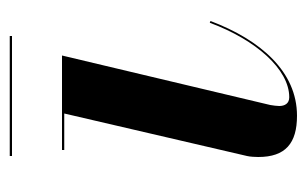

<svg xmlns="http://www.w3.org/2000/svg" viewBox="-135 -469 614 384"><g transform="rotate(-90 172.0 -277.0)"><path d="M52 -564.5V-560H292V-564.5ZM322 -163 318.5 -164.5C284 -71.5 225 -5.5 169.5 -5.5C157 -5.5 152 -14.5 152 -25.5C152 -30.5 153 -37.5 154 -43.5L253 -460H64V-455.5H137L52 -90C50.5 -84 50 -73 50 -67.5C50 -13 77.5 10 132.5 10C220.5 10 284 -62.5 322 -163Z"/></g></svg>

Font: Bodoni* 36pt Medium
Style: Italic
Weight: 500
Italic angle: -13°
Version: Version 2.3